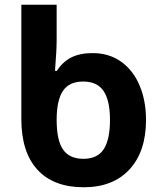

<svg xmlns="http://www.w3.org/2000/svg" viewBox="-20 -780 681 810"><path d="M70 -278V-760H219V-610Q219 -569 212 -481H220Q244 -519 280.5 -537.5Q317 -556 370 -556Q441 -556 492 -519Q543 -482 569.5 -418Q596 -354 596 -274Q596 -141 526.5 -65.5Q457 10 333 10Q206 10 138 -64Q70 -138 70 -278ZM444 -274Q444 -356 417 -396Q390 -436 331 -436Q272 -436 245.5 -396.5Q219 -357 219 -274Q219 -188 246 -149Q273 -110 332 -110Q391 -110 417.5 -150.5Q444 -191 444 -274Z"/></svg>

Font: Noto Sans Georgian
Style: Regular
Weight: 600
Designer: Monotype Design team
Foundry: Monotype Imaging Inc.
Version: Version 1.000